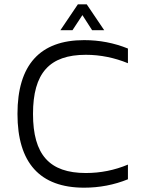

<svg xmlns="http://www.w3.org/2000/svg" viewBox="-20 -864 668 890"><path d="M382 -844H341L260 -724H316L362 -794L407 -724H463L382 -844ZM133 -336C133 -525 209 -610 378 -610C446 -610 512 -596 573 -571V-639C509 -665 441 -678 370 -678C165 -678 61 -563 61 -336C61 -109 165 6 370 6C441 6 509 -7 573 -33V-101C511 -75 446 -62 378 -62C209 -62 133 -147 133 -336Z"/></svg>

Font: Maven Pro
Style: Regular
Weight: 400
Designer: Joe Prince
Foundry: Joe Prince
Version: Version 1.003